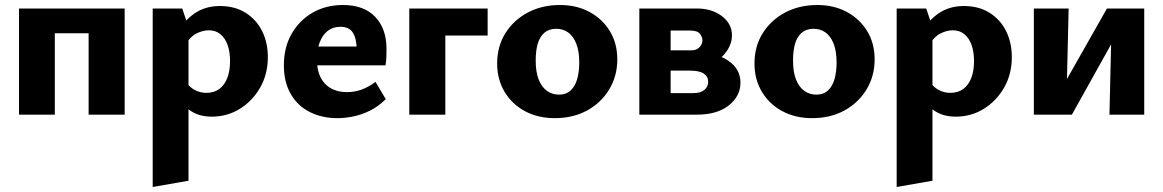

<svg xmlns="http://www.w3.org/2000/svg" viewBox="-20 -458 4647 767"><path d="M334 0V-424H478V0ZM56 0V-424H199V0ZM126 -325V-424H405V-325Z M826 8Q777 8 742.5 -14.5Q708 -37 690 -77L722 -133Q736 -110 758 -98.5Q780 -87 804 -87Q835 -87 856 -102.5Q877 -118 888 -146.5Q899 -175 899 -214Q899 -250 889.5 -277.5Q880 -305 861 -321Q842 -337 814 -337Q790 -337 764.5 -324Q739 -311 719 -278L676 -311Q713 -374 756.5 -404Q800 -434 858 -434Q918 -434 961 -407Q1004 -380 1027 -334Q1050 -288 1050 -230Q1050 -162 1019.5 -108.5Q989 -55 938.5 -23.5Q888 8 826 8ZM590 289V-424H708L733 -350V264Z M1329 14Q1266 14 1217.5 -10.5Q1169 -35 1141.5 -82.5Q1114 -130 1114 -197Q1114 -269 1145 -323Q1176 -377 1229 -407.5Q1282 -438 1350 -438Q1434 -438 1479 -390.5Q1524 -343 1524 -263Q1524 -248 1523.5 -231Q1523 -214 1520 -197H1405V-257Q1405 -303 1390 -327Q1375 -351 1340 -351Q1310 -351 1289 -334.5Q1268 -318 1257 -288.5Q1246 -259 1246 -221Q1246 -158 1278 -124Q1310 -90 1366 -90Q1397 -90 1425.5 -100.5Q1454 -111 1480 -131L1521 -62Q1491 -32 1457 -15.5Q1423 1 1390 7.5Q1357 14 1329 14ZM1181 -197 1197 -272H1511V-197Z M1615 0V-424H1759V0ZM1691 -316V-424H1928V-316Z M2196 14Q2129 14 2077 -14Q2025 -42 1995.5 -91.5Q1966 -141 1966 -204Q1966 -273 1999 -325.5Q2032 -378 2088.5 -408Q2145 -438 2217 -438Q2283 -438 2334.5 -410.5Q2386 -383 2416 -334Q2446 -285 2446 -221Q2446 -154 2413.5 -100.5Q2381 -47 2325 -16.5Q2269 14 2196 14ZM2213 -80Q2242 -80 2260 -97Q2278 -114 2286 -143Q2294 -172 2294 -208Q2294 -254 2282 -284Q2270 -314 2249.5 -328.5Q2229 -343 2202 -343Q2173 -343 2154.5 -327Q2136 -311 2128 -283Q2120 -255 2120 -216Q2120 -170 2132 -140Q2144 -110 2165 -95Q2186 -80 2213 -80Z M2534 0V-424H2764Q2824 -424 2864 -393.5Q2904 -363 2904 -317Q2904 -284 2883 -253.5Q2862 -223 2826.5 -204Q2791 -185 2748 -185L2767 -248Q2842 -248 2890 -215Q2938 -182 2938 -128Q2938 -74 2891.5 -37Q2845 0 2764 0ZM2659 -86H2750Q2779 -86 2794 -99Q2809 -112 2809 -131Q2809 -152 2791.5 -164Q2774 -176 2734 -176H2623V-257H2743Q2762 -257 2774 -269Q2786 -281 2786 -297Q2786 -310 2776 -323Q2766 -336 2736 -336H2659Z M3224 14Q3157 14 3105 -14Q3053 -42 3023.5 -91.5Q2994 -141 2994 -204Q2994 -273 3027 -325.5Q3060 -378 3116.5 -408Q3173 -438 3245 -438Q3311 -438 3362.5 -410.5Q3414 -383 3444 -334Q3474 -285 3474 -221Q3474 -154 3441.5 -100.5Q3409 -47 3353 -16.5Q3297 14 3224 14ZM3241 -80Q3270 -80 3288 -97Q3306 -114 3314 -143Q3322 -172 3322 -208Q3322 -254 3310 -284Q3298 -314 3277.5 -328.5Q3257 -343 3230 -343Q3201 -343 3182.5 -327Q3164 -311 3156 -283Q3148 -255 3148 -216Q3148 -170 3160 -140Q3172 -110 3193 -95Q3214 -80 3241 -80Z M3798 8Q3749 8 3714.5 -14.5Q3680 -37 3662 -77L3694 -133Q3708 -110 3730 -98.5Q3752 -87 3776 -87Q3807 -87 3828 -102.5Q3849 -118 3860 -146.5Q3871 -175 3871 -214Q3871 -250 3861.5 -277.5Q3852 -305 3833 -321Q3814 -337 3786 -337Q3762 -337 3736.5 -324Q3711 -311 3691 -278L3648 -311Q3685 -374 3728.5 -404Q3772 -434 3830 -434Q3890 -434 3933 -407Q3976 -380 3999 -334Q4022 -288 4022 -230Q4022 -162 3991.5 -108.5Q3961 -55 3910.5 -23.5Q3860 8 3798 8ZM3562 289V-424H3680L3705 -350V264Z M4412 0 4422 -424H4551V0ZM4110 0V-424H4249L4239 0ZM4199 0V-66L4402 -424H4460V-355L4262 0Z"/></svg>

Font: Ysabeau Office ExtraBold
Style: Regular
Weight: 800
Designer: Christian Thalmann (Catharsis Fonts)
Version: Version 2.001;gftools[0.9.30]; featfreeze: tnum,lnum,ss02